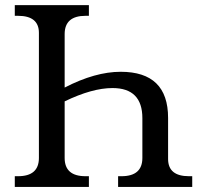

<svg xmlns="http://www.w3.org/2000/svg" viewBox="-20 -734 796 754"><path d="M233.9 -390.1V-600.1C233.9 -647.9 261.2 -671.9 315.9 -671.9H329.1V-713.9H38.1V-671.9H50.8C105.5 -671.9 132.8 -649.4 132.8 -605V-113.8C132.8 -65.9 105.5 -42 50.8 -42H38.1V0H329.1V-42H315.9C261.2 -42 233.9 -65.9 233.9 -113.8V-335.9C305.7 -370.6 368.2 -388.2 421.9 -388.2C500 -388.2 539.1 -348.6 539.1 -270V-113.8C539.1 -65.9 511.7 -42 457 -42H443.8V0H734.9V-42H722.2C667.5 -42 640.1 -64.5 640.1 -109.9V-271C640.1 -391.6 578.1 -452.1 454.1 -452.1C387.2 -452.1 314 -431.6 233.9 -390.1Z"/></svg>

Font: The Erased English
Style: Regular
Weight: 400
Designer: Monotype Design team + ligartures altered by 180 Amsterdam
Foundry: Monotype Imaging Inc.
Version: Version 1.030;Glyphs 3.1.2 (3151)